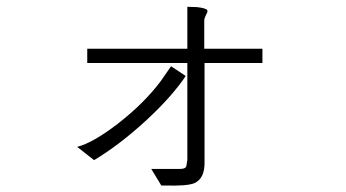

<svg xmlns="http://www.w3.org/2000/svg" viewBox="-20 -578 1040 577"><path d="M242.2 -431.6V-388.7H543V-96.7L542 -91.8Q541 -78.1 538.1 -75.2Q534.2 -70.3 519.5 -70.3H434.6L464.8 -20.5H475.6Q542 -18.6 563.5 -27.3Q595.7 -41 594.7 -91.8V-388.7H768.6V-431.6H593.8V-515.6Q593.8 -520.5 595.7 -525.4Q596.7 -528.3 599.6 -534.2Q605.5 -543.9 602.5 -547.9Q597.7 -553.7 572.3 -556.6L543 -557.6V-431.6ZM494.1 -378.9 462.9 -334Q413.1 -267.6 334 -206.1Q258.8 -148.4 211.9 -136.7L262.7 -96.7Q337.9 -141.6 418.9 -215.8Q497.1 -288.1 538.1 -349.6Z"/></svg>

Font: DotumChe
Style: Regular
Weight: 400
Monospace: yes
Version: Version 2.21